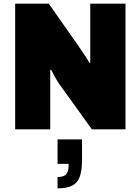

<svg xmlns="http://www.w3.org/2000/svg" viewBox="-20 -708 769 1051"><path d="M63 0V-688H247L411 -454Q418 -444 429 -427.5Q440 -411 451.5 -394Q463 -377 469 -364L474 -365Q474 -390 474 -414.5Q474 -439 474 -454V-688H667V0H483L301 -253Q288 -273 278.5 -291Q269 -309 260 -326L255 -324Q255 -305 255 -285.5Q255 -266 255 -253V0ZM295 323V261Q330 261 343 245.5Q356 230 356 189H295V55H429V166Q429 225 416.5 259.5Q404 294 374.5 308.5Q345 323 295 323Z"/></svg>

Font: Archivo SemiCondensed Black
Style: Regular
Weight: 900
Width: 4
Designer: Hector Gatti
Foundry: Omnibus-Type
Version: Version 2.001